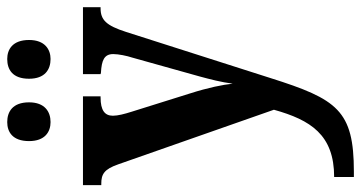

<svg xmlns="http://www.w3.org/2000/svg" viewBox="-260 -532 1024 545"><g transform="rotate(-90 252.5 -259.0)"><path d="M358 -628C385 -628 412 -644 412 -689C412 -736 385 -751 358 -751C328 -751 302 -736 302 -689C302 -644 328 -628 358 -628ZM179 -628C208 -628 235 -644 235 -689C235 -736 208 -751 179 -751C151 -751 125 -736 125 -689C125 -644 151 -628 179 -628ZM23 177V233H38C212 233 244 186 304 -4L435 -414C453 -470 469 -486 502 -486H505V-536H315V-486L319 -485C354 -483 372 -476 372 -450C372 -435 367 -411 362 -396L308 -203C301 -177 292 -143 288 -111C285 -139 277 -180 260 -233L208 -399C202 -418 197 -437 197 -451C197 -474 212 -486 249 -486H252V-536H0V-484H4C31 -484 45 -476 59 -436L214 6C185 110 143 177 23 177Z"/></g></svg>

Font: Noto Serif Thai Condensed
Style: Bold
Weight: 700
Width: 3
Designer: Monotype Design Team
Foundry: Monotype Imaging Inc.
Version: Version 2.002